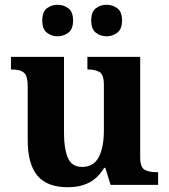

<svg xmlns="http://www.w3.org/2000/svg" viewBox="-20 -774 707 804"><path d="M264 10Q177 10 136.5 -38.5Q96 -87 96 -188V-412Q96 -455 81 -469Q66 -483 29 -483H26V-536H248V-216Q248 -152 264 -113.5Q280 -75 324 -75Q372 -75 393.5 -116Q415 -157 415 -227V-419Q415 -462 396.5 -472.5Q378 -483 349 -483H346V-536H567V-116Q567 -73 586 -63Q605 -53 634 -53H642V0H443L421 -71H416Q390 -28 352.5 -9Q315 10 264 10ZM427 -622Q401 -622 381.5 -637Q362 -652 362 -688Q362 -725 381.5 -739.5Q401 -754 427 -754Q451 -754 471 -739.5Q491 -725 491 -688Q491 -652 471 -637Q451 -622 427 -622ZM221 -622Q196 -622 176.5 -637Q157 -652 157 -688Q157 -725 176.5 -739.5Q196 -754 221 -754Q246 -754 266 -739.5Q286 -725 286 -688Q286 -652 266 -637Q246 -622 221 -622Z"/></svg>

Font: Noto Serif Ethiopic
Style: Bold
Weight: 700
Designer: Monotype Design Team
Foundry: Monotype Imaging Inc.
Version: Version 2.102; ttfautohint (v1.8.4.7-5d5b)